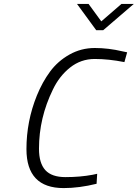

<svg xmlns="http://www.w3.org/2000/svg" viewBox="-20 -950 703 980"><path d="M305 10Q115 10 115 -189Q115 -331 168 -462Q196 -531 235.5 -584.5Q275 -638 334.5 -671.5Q394 -705 464 -705Q533 -705 605 -688L629 -683L615 -633Q534 -649 463.5 -649Q393 -649 338 -605.5Q283 -562 250 -493Q179 -348 179 -191Q179 -117 211.5 -81.5Q244 -46 314 -46Q389 -46 453 -58L476 -63L473 -12Q384 10 305 10ZM663 -930 507 -796H471L373 -930H432L497 -841L600 -930Z"/></svg>

Font: Titillium Web Light
Style: Italic
Weight: 300
Italic angle: -13°
Version: Version 1.002;PS 57.000;hotconv 1.0.70;makeotf.lib2.5.55311